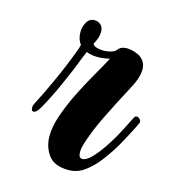

<svg xmlns="http://www.w3.org/2000/svg" viewBox="-83 -569 571 645"><g transform="rotate(15 202.0 -246.5)"><path d="M213 8Q163 8 142.5 -20.5Q122 -49 122 -86Q122 -119 136 -159.5Q150 -200 170.5 -241.5Q191 -283 213 -321Q235 -359 251 -389Q241 -387 230.5 -385.5Q220 -384 210 -384Q187 -384 170 -391Q169 -387 167 -383Q165 -379 164 -377Q142 -319 117 -264Q92 -209 72 -174Q59 -151 49 -151Q41 -151 41 -163Q41 -171 45 -178Q65 -216 91.5 -274Q118 -332 140 -392Q141 -394 142.5 -399.5Q144 -405 145 -409Q132 -425 132 -451Q132 -468 141 -484.5Q150 -501 169 -501Q180 -501 189.5 -493Q199 -485 199 -468Q199 -448 185 -424Q187 -417 198 -413.5Q209 -410 222 -410Q236 -410 249.5 -414Q263 -418 268 -426Q277 -438 298 -438Q316 -438 338 -428Q350 -422 358 -410.5Q366 -399 366 -382Q366 -352 340 -306Q312 -254 282.5 -194Q253 -134 239 -86Q235 -73 235 -61Q235 -40 248 -40Q262 -40 279.5 -58Q297 -76 314 -101Q336 -133 354.5 -169Q373 -205 380 -219Q383 -225 389 -225Q395 -225 400.5 -218.5Q406 -212 402 -204Q389 -177 366 -134.5Q343 -92 314 -55Q293 -28 268 -10Q243 8 213 8Z"/></g></svg>

Font: Praise
Style: Regular
Weight: 400
Designer: Robert E. Leuschke
Foundry: Robert E. Leuschke
Version: Version 1.100; ttfautohint (v1.8.3)